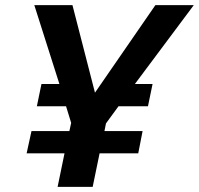

<svg xmlns="http://www.w3.org/2000/svg" viewBox="-20 -730 777 750"><path d="M507 -402H576L558 -315H443L394 -248L388 -218H537L520 -131H369L342 0H205L232 -131H84L103 -218H251L258 -250L238 -315H124L142 -402H212L114 -710H263L351 -368L587 -710H737Z"/></svg>

Font: Raleway Thin
Style: Bold Italic
Weight: 700
Italic angle: -12°
Version: Version 4.026